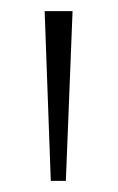

<svg xmlns="http://www.w3.org/2000/svg" viewBox="-20 -749 211 344"><path d="M110 -729 98 -425H71L60 -729Z"/></svg>

Font: KaputaLibre
Style: Regular
Weight: 400
Designer: Multiple designers
Foundry: Textual
Version: Version 2.900